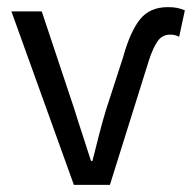

<svg xmlns="http://www.w3.org/2000/svg" viewBox="-20 -518 538 538"><path d="M187 0 12 -486H97L189 -210Q200 -174 212 -138Q224 -102 235 -67H239Q248 -102 257 -138Q266 -174 277 -210L325 -358Q345 -430 372.5 -464Q400 -498 450 -498Q465 -498 475.5 -496Q486 -494 498 -489L482 -415Q471 -421 457 -421Q435 -421 422 -403Q409 -385 397 -348L288 0Z"/></svg>

Font: Pinyin1712
Style: Regular
Weight: 400
Version: Version 1